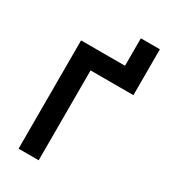

<svg xmlns="http://www.w3.org/2000/svg" viewBox="-212 -977 944 1075"><g transform="rotate(30 260.0 -439.0)"><path d="M372.5 -581V-877.5H495.5V-581ZM88.5 0V-700H495.5V-581H218.5V0Z"/></g></svg>

Font: Geologica Cursive Medium
Style: Regular
Weight: 500
Designer: Sindre Bremnes, Frode Helland
Foundry: Monokrom Skriftforlag AS
Version: Version 1.010;gftools[0.9.28]